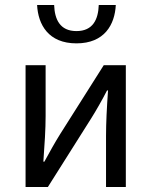

<svg xmlns="http://www.w3.org/2000/svg" viewBox="-20 -746 605 766"><path d="M82 0H171L344 -274C363 -304 388 -348 407 -385H411C406 -315 403 -255 403 -203V0H482V-486H394L220 -211C201 -181 176 -136 157 -101H153C158 -170 162 -231 162 -283V-486H82ZM285 -573C397 -573 438 -648 442 -726H374C372 -669 351 -622 285 -622C219 -622 198 -669 196 -726H128C132 -648 173 -573 285 -573Z"/></svg>

Font: DAIFUKU Sans
Style: Regular
Weight: 400
Designer: Original font ‘Source Han Sans JP’ : Paul D. Hunt
Foundry: Daifuku
Version: Version 1.000